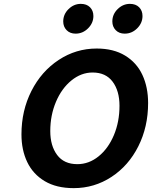

<svg xmlns="http://www.w3.org/2000/svg" viewBox="-20 -965 786 993"><path d="M91 -270Q91 -393 142.5 -494.5Q194 -596 283.5 -655Q373 -714 480 -714Q567 -714 627 -677.5Q687 -641 716.5 -577.5Q746 -514 746 -432Q746 -309 695.5 -208.5Q645 -108 556.5 -50Q468 8 361 8Q272 8 211.5 -28Q151 -64 121 -126.5Q91 -189 91 -270ZM598 -418Q598 -495 562.5 -542.5Q527 -590 459 -590Q400 -590 349.5 -549Q299 -508 269.5 -438.5Q240 -369 240 -287Q240 -211 275.5 -163.5Q311 -116 380 -116Q440 -116 490 -156.5Q540 -197 569 -266Q598 -335 598 -418ZM561 -854Q561 -891 588.5 -918Q616 -945 652 -945Q682 -945 699.5 -927.5Q717 -910 717 -882Q717 -846 689.5 -818.5Q662 -791 625 -791Q596 -791 578.5 -809Q561 -827 561 -854ZM307 -854Q307 -891 334.5 -918Q362 -945 398 -945Q428 -945 445.5 -927.5Q463 -910 463 -882Q463 -846 435.5 -818.5Q408 -791 371 -791Q342 -791 324.5 -809Q307 -827 307 -854Z"/></svg>

Font: Be Vietnam
Style: Bold Italic
Weight: 700
Italic angle: -9.66701°
Designer: Gabriel Lam
Foundry: TypeRant
Version: Version 3.000